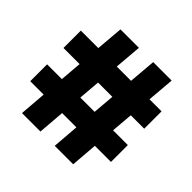

<svg xmlns="http://www.w3.org/2000/svg" viewBox="-182 -922 1103 1103"><g transform="rotate(45 370.0 -370.0)"><path d="M417 -163H301L288 0H138L151 -163H42V-300H162L173 -433H42V-574H184L198 -740H348L334 -574H450L464 -740H614L600 -574H698V-433H589L578 -300H698V-163H567L554 0H404ZM312 -300H428L439 -433H323Z"/></g></svg>

Font: Encode Sans Wide
Style: Black
Weight: 900
Designer: Pablo Impallari, Andres Torresi
Foundry: Pablo Impallari, Andres Torresi
Version: Version 1.000; ttfautohint (v1.00) -l 8 -r 50 -G 200 -x 14 -